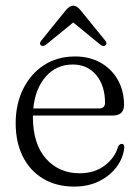

<svg xmlns="http://www.w3.org/2000/svg" viewBox="-20 -662 503 692"><path d="M427 -283.5Q427 -245.5 385 -245.5H99Q98.5 -244 98.5 -242Q98.5 -143.5 145.5 -90.5Q192.5 -37.5 267 -37.5Q320.5 -37.5 357.2 -65.2Q394 -93 405.5 -133Q411 -143.5 418.5 -143.5Q428.5 -143.5 428 -130Q424 -92 400 -60Q376 -28 337 -8.8Q298 10.5 247.5 10.5Q183 10.5 135.5 -18Q88 -46.5 62.2 -98Q36.5 -149.5 36.5 -218Q36.5 -286 63 -340.5Q89.5 -395 137.8 -426.8Q186 -458.5 251 -458.5Q302.5 -458.5 342.2 -436.2Q382 -414 404.5 -374.5Q427 -335 427 -283.5ZM242.5 -429.5Q183.5 -429.5 145.2 -386.2Q107 -343 100 -271H336Q358.5 -271 358.5 -291.5Q358.5 -353.5 326.8 -391.5Q295 -429.5 242.5 -429.5ZM360 -498.5Q352.5 -492.5 341 -501.5L244 -581L146.5 -501.5Q135 -493 127.5 -498.5Q120 -505 129 -516L217.5 -625.5Q231 -641.5 244 -641.5Q257 -641.5 270 -625.5L359 -516Q368 -505 360 -498.5Z"/></svg>

Font: Fraunces 72pt S050 Light
Style: Regular
Weight: 300
Version: Version 1.000; ttfautohint (v1.8.3)